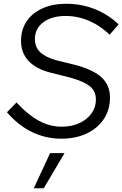

<svg xmlns="http://www.w3.org/2000/svg" viewBox="-20 -729 652 1023"><path d="M306 10Q224 10 150.5 -25.5Q77 -61 17 -131L68 -183Q128 -118 186.5 -86Q245 -54 308 -54Q361 -54 402 -72.5Q443 -91 467 -124Q491 -157 491 -198Q491 -242 460.5 -268Q430 -294 356 -315L249 -342Q171 -362 131.5 -405Q92 -448 92 -511Q92 -571 122 -615.5Q152 -660 206.5 -684.5Q261 -709 333 -709Q413 -709 485 -680.5Q557 -652 612 -599L564 -544Q515 -592 454.5 -618Q394 -644 330 -644Q256 -644 211 -610.5Q166 -577 166 -521Q166 -478 194 -451Q222 -424 280 -408L385 -382Q480 -356 523 -315Q566 -274 566 -209Q566 -144 533 -94.5Q500 -45 441.5 -17.5Q383 10 306 10ZM160 274 247 87H324L213 274Z"/></svg>

Font: Red Hat Text
Style: Italic
Weight: 300
Italic angle: -12°
Designer: Pentagram, MCKL
Foundry: Pentagram, MCKL
Version: Version 1.023